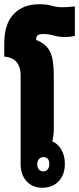

<svg xmlns="http://www.w3.org/2000/svg" viewBox="-35 -873 372 903"><path d="M164 10Q118 10 90 -20.5Q62 -51 62 -103V-520Q62 -557 44 -580Q26 -603 -15 -607V-668Q-15 -760 29 -806.5Q73 -853 149 -853Q186 -853 208.5 -846Q231 -839 259 -839Q271 -839 286.5 -840Q302 -841 317 -843V-705Q308 -702 297 -700.5Q286 -699 267 -699Q241 -699 218 -706Q195 -713 167 -713Q151 -713 143 -707.5Q135 -702 135 -687V-685Q182 -667 200 -631Q218 -595 218 -520V-263Q218 -239 211 -208Q238 -197 254 -168.5Q270 -140 270 -103Q270 -51 241 -20.5Q212 10 164 10ZM169 -67Q182 -67 189.5 -76.5Q197 -86 197 -101Q197 -134 169 -134Q156 -134 148 -124.5Q140 -115 140 -101Q140 -85 148 -76Q156 -67 169 -67Z"/></svg>

Font: Noto Sans Thai Looped UI Condensed Black
Style: Regular
Weight: 900
Width: 3
Designer: Cadson Demak Team
Foundry: Cadson Demak Co., Ltd.
Version: Version 1.000; ttfautohint (v1.8.4.7-5d5b)